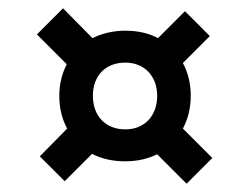

<svg xmlns="http://www.w3.org/2000/svg" viewBox="-20 -557 602 463"><path d="M430 -114 492 -176 421 -247C433 -269 440 -296 440 -326C440 -356 433 -383 421 -405L486 -470L426 -530L361 -465C339 -477 312 -483 282 -483C252 -483 225 -476 203 -465L132 -537L69 -474L141 -402C130 -381 123 -355 123 -326C123 -295 130 -269 142 -247L76 -180L136 -120L202 -186C225 -174 252 -168 282 -168C311 -168 337 -174 359 -185ZM282 -245C235 -245 204 -277 204 -326C204 -375 235 -406 282 -406C328 -406 359 -374 359 -326C359 -277 328 -245 282 -245Z"/></svg>

Font: Fixel Display Medium
Style: Regular
Weight: 500
Designer: AlfaBravo + MacPaw
Foundry: Kyrylo Tkachov, Marchela Mozhyna, Serhii Makarenko, Maria Weinstein, Zakhar Kryvoshyya
Version: Version 1.211